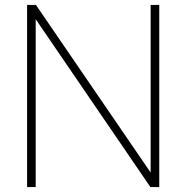

<svg xmlns="http://www.w3.org/2000/svg" viewBox="-20 -760 757 780"><path d="M90 0V-740H126L592 -59V-740H627V0H591L125 -682V0Z"/></svg>

Font: Be Vietnam Pro Thin
Style: Regular
Weight: 100
Designer: Lam Bao, Tony Le, Vietanh Nguyen
Foundry: Yellow Type Foundry
Version: Version 1.002; ttfautohint (v1.8.3)